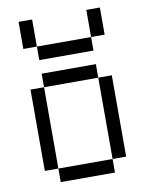

<svg xmlns="http://www.w3.org/2000/svg" viewBox="-84 -811 669 872"><g transform="rotate(-10 250.0 -375.0)"><path d="M125 -62.5V0H375V-62.5ZM125 -62.5Q125 -62.5 125 -437.5H62.5Q62.5 -437.5 62.5 -62.5ZM375 -62.5H437.5Q437.5 -62.5 437.5 -437.5H375Q375 -437.5 375 -62.5ZM125 -437.5H375V-500H125ZM125 -625V-562.5H375V-625ZM125 -625Q125 -625 125 -750H62.5Q62.5 -750 62.5 -625ZM375 -625H437.5Q437.5 -625 437.5 -750H375Q375 -750 375 -625Z"/></g></svg>

Font: Unifont
Style: Regular
Weight: 500
Version: Version 13.0.05